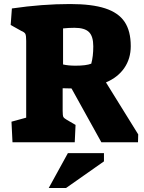

<svg xmlns="http://www.w3.org/2000/svg" viewBox="-20 -706 714 953"><path d="M37 -102 110 -122V-503Q110 -529 106 -537.5Q102 -546 85 -553L33 -582L39 -664Q189 -686 328 -686Q436 -686 502 -664.5Q568 -643 598.5 -597.5Q629 -552 629 -477Q629 -415 597 -368.5Q565 -322 506 -297L666 -39L665 0H483L335 -267L291 -268V-156Q291 -132 294.5 -125.5Q298 -119 312 -111L355 -86L351 0H42ZM433 -390Q443 -426 443 -476Q443 -526 421.5 -547Q400 -568 350 -568Q322 -568 293 -565V-386Q319 -380 355 -380Q408 -380 433 -390ZM317 54H496V95L308 227H222Z"/></svg>

Font: Suez One
Style: Regular
Weight: 400
Designer: Michal Sahar
Foundry: Hagilda
Version: Version 1.001